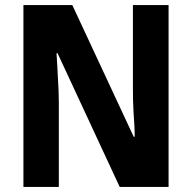

<svg xmlns="http://www.w3.org/2000/svg" viewBox="-20 -734 754 754"><path d="M642 0H450L206 -525H202Q204 -499 205 -474.5Q206 -450 207.5 -426Q209 -402 210 -379Q211 -356 211 -334V0H72V-714H264L505 -197H509Q509 -221 507.5 -245Q506 -269 504.5 -292Q503 -315 502.5 -337.5Q502 -360 502 -381V-714H642Z"/></svg>

Font: Noto Sans Display SemiCondensed
Style: Regular
Weight: 400
Width: 4
Version: Version 2.003